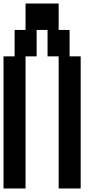

<svg xmlns="http://www.w3.org/2000/svg" viewBox="-20 -1050 540 1090"><path d="M0 20V-730H63V-880H125V-1030H313V-880H375V-730H438V20H313V-730H250V-880H188V-730H125V20Z"/></svg>

Font: 2P VHS
Style: Regular
Weight: 400
Designer: CodeMan38
Foundry: CodeMan38
Version: Version 3.000